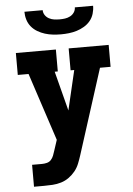

<svg xmlns="http://www.w3.org/2000/svg" viewBox="-62 -786 724 1047"><g transform="rotate(-5 300.0 -262.5)"><path d="M81 215V95H135Q149 95 162.5 91.5Q176 88 185 78Q194 68 199 55Q204 42 208 29L227 -29L105 -400H46V-520H265V-400H248L304 -183L355 -400H335V-520H554V-400H496L347 66Q340 88 331 110.5Q322 133 307 151.5Q292 170 272.5 184Q253 198 230 205Q207 212 183 213.5Q159 215 135 215ZM300 -600Q278 -600 256 -602.5Q234 -605 213 -611.5Q192 -618 172.5 -629.5Q153 -641 139 -658Q125 -675 118.5 -696.5Q112 -718 112 -740H212Q212 -725 220.5 -712.5Q229 -700 242.5 -693Q256 -686 270.5 -684Q285 -682 300 -682Q315 -682 329.5 -684Q344 -686 357.5 -693Q371 -700 379.5 -712.5Q388 -725 388 -740H488Q488 -718 481.5 -696.5Q475 -675 461 -658Q447 -641 427.5 -629.5Q408 -618 387 -611.5Q366 -605 344 -602.5Q322 -600 300 -600Z"/></g></svg>

Font: Iosevka Etoile Heavy
Style: Regular
Weight: 900
Designer: Belleve Invis
Foundry: Belleve Invis
Version: Version 22.1.2; ttfautohint (v1.8.4)